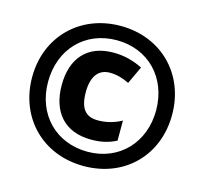

<svg xmlns="http://www.w3.org/2000/svg" viewBox="-105 -843 1036 972"><g transform="rotate(15 412.5 -357.0)"><path d="M413 10C627 10 779 -143 779 -356C779 -570 625 -724 412 -724C200 -724 45 -571 45 -358C45 -148 195 10 413 10ZM413 -65C248 -65 129 -184 129 -356C129 -526 244 -649 412 -649C576 -649 695 -529 695 -357C695 -188 579 -65 413 -65ZM415 -129C465 -129 506 -138 546 -159V-264C507 -242 463 -232 423 -232C357 -232 327 -270 327 -355C327 -439 362 -481 420 -481C455 -481 487 -472 522 -455L565 -547C517 -571 468 -584 411 -584C273 -584 200 -496 200 -358C200 -217 275 -129 415 -129Z"/></g></svg>

Font: Noto Sans Bengali SemiCondensed ExtraBold
Style: Regular
Weight: 800
Width: 4
Designer: Joana Ranito - Universal Thirst; Jelle Bosma - Monotype Design Team
Foundry: Universal Thirst ehf.
Version: Version 3.000